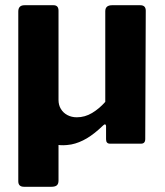

<svg xmlns="http://www.w3.org/2000/svg" viewBox="-20 -550 632 735"><path d="M274 -101Q305 -101 332.5 -117.5Q360 -134 383 -160V-507Q383 -530 409 -530H517Q538 -530 538 -509L536 -18Q536 0 520 0H401Q386 0 386 -17V-67Q386 -72 383 -73.5Q380 -75 375 -70Q342 -38 312.5 -20.5Q283 -3 253 3Q234 6 222.5 6Q211 6 204 5V141Q204 154 197.5 159.5Q191 165 177 165H72Q50 165 50 144V-506Q50 -530 74 -530H185Q204 -530 204 -509V-167Q204 -148 213 -133Q222 -118 238 -109.5Q254 -101 274 -101Z"/></svg>

Font: Libre Franklin Thin
Style: Bold
Weight: 700
Version: Version 3.000